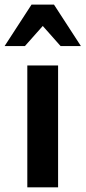

<svg xmlns="http://www.w3.org/2000/svg" viewBox="-57 -806 368 826"><path d="M-37.1 -607.9 78.6 -786.1H175.3L291 -607.9H203.6L127 -694.3L50.3 -607.9ZM60.5 -524.4H192.9V0H60.5Z"/></svg>

Font: Monda
Style: Bold
Weight: 700
Designer: Vernon Adams
Foundry: Vernon Adams
Version: Version 2.100; ttfautohint (v1.8.3)